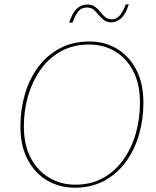

<svg xmlns="http://www.w3.org/2000/svg" viewBox="-20 -863 725 893"><path d="M328 10Q258 10 200.5 -23Q143 -56 109 -120Q75 -184 75 -275Q75 -353 95.5 -424Q116 -495 157 -550.5Q198 -606 258 -638Q318 -670 397 -670Q467 -670 523.5 -636.5Q580 -603 613.5 -539.5Q647 -476 647 -385Q647 -308 626.5 -237Q606 -166 565.5 -110.5Q525 -55 465.5 -22.5Q406 10 328 10ZM330 -4Q403 -4 459 -35Q515 -66 553.5 -120Q592 -174 611.5 -242Q631 -310 631 -385Q631 -472 599.5 -532.5Q568 -593 514.5 -624.5Q461 -656 395 -656Q321 -656 264.5 -625Q208 -594 169.5 -540Q131 -486 111 -418Q91 -350 91 -275Q91 -188 123.5 -127.5Q156 -67 210.5 -35.5Q265 -4 330 -4ZM579 -843Q565 -797 543.5 -778Q522 -759 499 -759Q477 -759 463.5 -769.5Q450 -780 439 -793.5Q428 -807 416 -817.5Q404 -828 385 -828Q358 -828 344 -810Q330 -792 317 -758H302Q316 -802 336.5 -822Q357 -842 387 -842Q408 -842 422 -831.5Q436 -821 446.5 -807.5Q457 -794 469.5 -783.5Q482 -773 501 -773Q521 -773 537 -791Q553 -809 565 -843Z"/></svg>

Font: Kantumruy Pro Thin
Style: Italic
Weight: 250
Italic angle: -13°
Version: Version 1.002